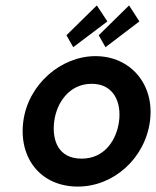

<svg xmlns="http://www.w3.org/2000/svg" viewBox="-20 -680 575 708"><path d="M180 -233C189 -302 236 -371 318 -371C400 -371 428 -302 419 -233C410 -164 366 -95 281 -95C194 -95 171 -164 180 -233ZM66 -233C48 -97 130 8 267 8C400 8 515 -97 533 -233C551 -369 461 -473 332 -473C205 -473 84 -369 66 -233ZM344 -550 369 -506 494 -601 456 -660ZM225 -550 250 -506 376 -601 337 -660Z"/></svg>

Font: Hussar Tani
Style: Kurs
Weight: 700
Foundry: Cannot Into Space Fonts
Version: Version 0.92